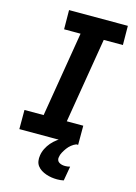

<svg xmlns="http://www.w3.org/2000/svg" viewBox="-140 -808 780 1104"><g transform="rotate(15 250.0 -256.0)"><path d="M30 0V-114H144L228 -621H130L129 -735H479L480 -621H366L282 -114H380V0ZM314 223Q297 223 280.5 220.5Q264 218 248 212.5Q232 207 218.5 198.5Q205 190 195.5 177.5Q186 165 183.5 148.5Q181 132 184 115Q187 94 197 74Q207 54 221.5 37Q236 20 254.5 6.5Q273 -7 292.5 -16.5Q312 -26 333 -32Q354 -38 375 -40L369 0Q354 6 341 16.5Q328 27 318.5 40Q309 53 301 67.5Q293 82 291 97Q289 106 292 114.5Q295 123 303 128Q311 133 320 135Q329 137 339 137Q346 137 353 136Q360 135 368 133L353 219Q344 221 334 222Q324 223 314 223Z"/></g></svg>

Font: Iosevka Heavy
Style: Italic
Weight: 900
Italic angle: -9°
Monospace: yes
Designer: Belleve Invis
Foundry: Belleve Invis
Version: Version 32.5.0; ttfautohint (v1.8.4)